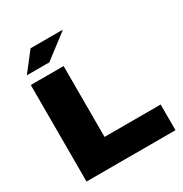

<svg xmlns="http://www.w3.org/2000/svg" viewBox="-200 -1035 1127 1185"><g transform="rotate(-30 363.5 -442.5)"><path d="M74 0V-688H308V-183H708V0ZM83 -752 186 -885H411L412 -881L243 -752Z"/></g></svg>

Font: Archivo SemiExpanded Black
Style: Regular
Weight: 900
Width: 6
Designer: Hector Gatti
Foundry: Omnibus-Type
Version: Version 2.001